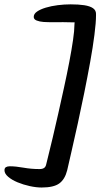

<svg xmlns="http://www.w3.org/2000/svg" viewBox="-25 -774 494 869"><path d="M127.7 -697.5Q127.7 -711.3 142.6 -721.6Q157.4 -731.9 182.1 -739.4Q206.8 -746.8 236.5 -750.6Q266.1 -754.3 294.8 -754.3Q330.7 -754.3 356.4 -750.4Q382 -746.4 395.8 -737Q409.6 -727.5 409.6 -710.9Q409.6 -693.9 399.9 -681.3Q390.1 -668.7 374.6 -668.7Q358.8 -668.7 345.8 -670.2Q332.7 -671.7 313.7 -672.7Q294.7 -673.7 261.4 -673.7Q238 -673.7 215.2 -673.5Q192.4 -673.3 172.1 -674.6Q154.2 -675.9 141 -681.1Q127.7 -686.3 127.7 -697.5ZM-4.7 -3.1Q-4.7 -13.6 2 -17.5Q8.6 -21.4 19.4 -21.4Q46 -21.4 81.3 -15.1Q116.5 -8.8 153.9 -8.8Q167.2 -8.8 174.6 -13.9Q182 -19 184.3 -30.9Q186.2 -39.8 194.4 -72.2Q202.5 -104.7 214.1 -153.3Q225.7 -201.9 238.7 -260Q251.7 -318.1 264.8 -377.9Q278 -437.8 288.6 -493.6Q299.3 -549.4 305.6 -593.2Q311.9 -637 311.9 -662.1Q311.9 -675.8 320.1 -689.1Q328.3 -702.3 340.4 -712.9Q352.4 -723.4 364.8 -729.8Q377.2 -736.2 384.6 -736.2Q393.7 -736.2 401.6 -728.1Q409.6 -720.1 409.6 -706.2Q409.6 -672 402.4 -616.2Q395.3 -560.3 383 -492.5Q370.7 -424.8 356.2 -353.1Q341.7 -281.4 326.8 -213.8Q311.8 -146.2 299.3 -91.4Q286.8 -36.5 279.1 -3.3Q268.7 38 243.1 56.4Q217.6 74.7 163.5 74.7Q138.7 74.7 109.7 68.3Q80.7 62 54.6 51.2Q28.5 40.4 11.9 26.1Q-4.7 11.8 -4.7 -3.1Z"/></svg>

Font: Kalam Variable Light
Style: Regular
Weight: 300
Designer: Lipi Raval, Jonny Pinhorn
Foundry: Indian Type Foundry
Version: Version 3.000